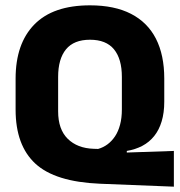

<svg xmlns="http://www.w3.org/2000/svg" viewBox="-20 -673 675 720"><path d="M632 27 355 16Q186.5 9 112.5 -59.5Q38.5 -128 38.5 -262V-378Q38.5 -509.5 108.8 -581.2Q179 -653 317.5 -653Q409.5 -653 471.5 -621Q533.5 -589 564.8 -527.8Q596 -466.5 596 -378.5V-292Q596 -250 586.2 -217.8Q576.5 -185.5 558.2 -162.8Q540 -140 514 -126.2Q488 -112.5 455.5 -107V-101L632 -107ZM331.5 -115 348 -114.5Q367.5 -120 383.5 -132Q399.5 -144 411.5 -162Q423.5 -180 430.2 -205.2Q437 -230.5 437 -262.5V-384.5Q437 -452 407.5 -488Q378 -524 317.5 -524Q257 -524 227.5 -488Q198 -452 198 -384.5V-255.5Q198 -188 234 -152.5Q270 -117 331.5 -115Z"/></svg>

Font: Anek Tamil Medium
Style: Bold
Weight: 700
Version: Version 1.003